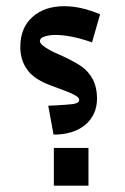

<svg xmlns="http://www.w3.org/2000/svg" viewBox="-20 -584 394 604"><path d="M148.4 -160.6 131.8 -251.5Q137.7 -251.5 154.3 -252.4Q170.9 -253.4 187.7 -254.6Q204.6 -255.9 210.9 -256.8Q229 -260.3 229 -269Q229 -274.4 224.9 -278.3Q220.7 -282.2 211.9 -286.6Q200.7 -292.5 181.4 -299.6Q162.1 -306.6 133.8 -317.4Q111.3 -326.2 93.3 -338.4Q75.2 -350.6 64 -367.2Q43.9 -396.5 43.9 -436Q43.9 -496.6 82 -530.5Q120.1 -564.5 182.1 -564.5Q234.9 -564.5 294.9 -539.1L269.5 -450.7Q233.4 -463.4 204.8 -468.8Q176.3 -474.1 155.3 -474.1Q136.7 -474.1 121.1 -469.5Q105.5 -464.8 105.5 -454.6Q105.5 -443.4 137.7 -425.8Q148.4 -419.9 162.8 -413.8Q177.2 -407.7 194.8 -398.9Q221.7 -385.3 236.6 -374.8Q251.5 -364.3 262.7 -349.1Q285.2 -319.3 285.2 -273.9Q285.2 -247.1 275.1 -226.1Q265.1 -205.1 247.6 -190.9Q229.5 -175.8 203.9 -168Q178.2 -160.2 148.4 -160.6ZM149.4 0V-118.7H258.3V0Z"/></svg>

Font: Markazi Text
Style: Regular
Weight: 400
Designer: Borna Izadpanah (Arabic designer), Fiona Ross (Arabic design director) and Florian Runge (Latin designer)
Foundry: Borna Izadpanah and Florian Runge
Version: Version 1.000